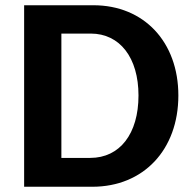

<svg xmlns="http://www.w3.org/2000/svg" viewBox="-20 -712 732 732"><path d="M72 0H332C527 0 660 -141 660 -348C660 -552 529 -692 336 -692H72ZM214 -110V-584H326C437 -584 508 -492 508 -348C508 -202 437 -110 324 -110Z"/></svg>

Font: Ronzino
Style: Bold
Weight: 700
Designer: Nunzio Mazzaferro
Foundry: Collletttivo
Version: Version 1.000;Glyphs 3.3 (3337)